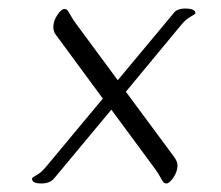

<svg xmlns="http://www.w3.org/2000/svg" viewBox="-20 -502 517 450"><path d="M438 -471Q438 -469 427 -463Q416 -457 405 -444L275 -287L389 -133Q396 -123 396 -114Q396 -100 386.5 -86Q377 -72 370 -72Q366 -72 363.5 -74.5Q361 -77 356.5 -85.5Q352 -94 345 -104L241 -245L107 -84Q97 -72 77 -72Q55 -72 55 -83Q55 -86 65.5 -91.5Q76 -97 87 -110L221 -271L112 -419Q105 -427 105 -439Q105 -453 114.5 -467Q124 -481 131 -481Q135 -481 137.5 -478.5Q140 -476 145.5 -466Q151 -456 160 -444L256 -314L386 -470Q394 -482 414 -482Q438 -482 438 -471Z"/></svg>

Font: Charm
Style: Regular
Weight: 400
Designer: Katatrad Aksorn Co.,Ltd.
Foundry: Cadson Demak Co.,Ltd.
Version: Version 1.001